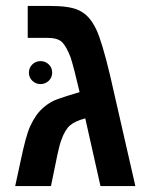

<svg xmlns="http://www.w3.org/2000/svg" viewBox="-20 -624 500 644"><path d="M31 0 50 -88Q58 -126 65.5 -154Q73 -182 81 -200Q90 -220 101.5 -236.5Q113 -253 129 -266Q149 -283 174.5 -292Q200 -301 247 -315Q238 -354 230.5 -383Q223 -412 217 -431Q203 -468 188 -483Q173 -497 139 -497H73V-604H150Q211 -604 241 -591Q262 -582 276.5 -566Q291 -550 303 -525Q322 -485 349 -372L434 0H317L266 -227Q232 -218 215 -203.5Q198 -189 186 -155Q180 -140 172.5 -105Q165 -70 151 0ZM77 -380Q77 -397 88.5 -408Q100 -419 116 -419Q132 -419 143.5 -408Q155 -397 155 -380Q155 -364 143.5 -353Q132 -342 116 -342Q100 -342 88.5 -353Q77 -364 77 -380Z"/></svg>

Font: Noto Sans Hebrew Droid SemiBold
Style: Regular
Weight: 600
Designer: Monotype Design Team
Foundry: Monotype Imaging Inc.
Version: Version 1.100; ttfautohint (v1.8.4.7-5d5b)